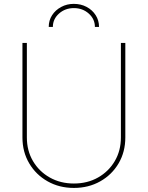

<svg xmlns="http://www.w3.org/2000/svg" viewBox="-20 -946 752 977"><path d="M356 10.3Q281.7 10.3 222.4 -23.2Q163.1 -56.6 128.7 -114.7Q94.2 -172.9 94.2 -246.6V-727.5H116.7V-246.6Q116.7 -179.2 147.9 -126.2Q179.2 -73.2 233.4 -42.7Q287.6 -12.2 356 -12.2Q424.8 -12.2 478.8 -42.7Q532.7 -73.2 564 -126.2Q595.2 -179.2 595.2 -246.6V-727.5H617.7V-246.6Q617.7 -172.9 583.5 -114.7Q549.3 -56.6 490 -23.2Q430.7 10.3 356 10.3ZM355.5 -926.3Q391.6 -926.3 420.7 -910.9Q449.7 -895.5 466.8 -868.9Q483.9 -842.3 483.9 -809.1H462.9Q462.9 -849.1 431.6 -877Q400.4 -904.8 356 -904.8Q311.5 -904.8 280.3 -877Q249 -849.1 249 -809.1H228Q228 -842.3 245.1 -868.7Q262.2 -895 291.3 -910.6Q320.3 -926.3 355.5 -926.3Z"/></svg>

Font: Inter 16pt Thin
Style: Regular
Weight: 250
Version: Version 4.001;git-66647c0bb